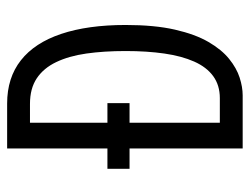

<svg xmlns="http://www.w3.org/2000/svg" viewBox="-101 -599 700 538"><g transform="rotate(-90 249.0 -330.0)"><path d="M45 -379H229V-317H45ZM150 0V-64H243Q279 -64 304.5 -82.5Q330 -101 345.5 -136Q361 -171 368 -219.5Q375 -268 375 -328Q375 -389 368 -438Q361 -487 344 -522.5Q327 -558 298.5 -577Q270 -596 227 -596H150V-660H228Q300 -660 349 -621.5Q398 -583 423 -508.5Q448 -434 448 -328Q448 -247 435 -190Q422 -133 400.5 -96Q379 -59 353 -38Q327 -17 300.5 -8.5Q274 0 251 0ZM102 0V-660H174V0Z"/></g></svg>

Font: Bricolage Grotesque Condensed Light
Style: Regular
Weight: 300
Width: 3
Designer: Mathieu Triay
Foundry: Atelier Triay
Version: Version 1.000;gftools[0.9.30]